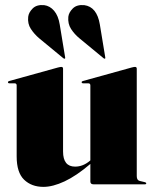

<svg xmlns="http://www.w3.org/2000/svg" viewBox="-20 -719 604 749"><path d="M45 -109V-386Q45 -394 36.5 -394H17Q11 -394 11 -398.5Q11 -401.5 16 -403L205.5 -455.5Q215.5 -458 219 -458Q226 -458 226 -451V-128Q226 -69 273 -69Q304 -69 331 -92L332.5 -93.5V-386Q332.5 -394 324 -394H304.5Q298.5 -394 298.5 -398.5Q298.5 -401.5 303.5 -403L493 -455.5Q502.5 -458 506.5 -458Q513.5 -458 513.5 -451V-32Q513.5 -15.5 525.5 -13L544.5 -8.5Q550.5 -7 550.5 -4Q550.5 0 545.5 0H344.5Q332.5 0 332.5 -11V-79.5Q278 -33 232 -11.5Q186 10 149.5 10Q103 10 74 -18Q45 -46 45 -109ZM213 -623.5 234 -496Q235 -492 233.5 -490.5Q231 -489 227.5 -491.5L133 -569.5Q114 -585.5 100.5 -606Q87 -626.5 90 -653.5Q92 -670.5 107.5 -686Q123 -701.5 152 -699Q175 -696 191.2 -676.8Q207.5 -657.5 213 -623.5ZM369.5 -623.5 390.5 -496Q391.5 -492 390 -490.5Q388 -489 384.5 -491.5L290 -569.5Q270.5 -585.5 257.2 -606Q244 -626.5 246.5 -653.5Q248.5 -670.5 264 -686Q279.5 -701.5 308.5 -699Q358 -692.5 369.5 -623.5Z"/></svg>

Font: Fraunces 144pt Black
Style: Regular
Weight: 900
Version: Version 1.000;[0bf87f6ff]